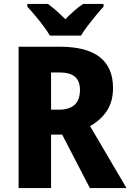

<svg xmlns="http://www.w3.org/2000/svg" viewBox="-20 -950 659 970"><path d="M282 -714Q551 -714 551 -505Q551 -437 520 -390Q489 -343 435 -313L619 0H434L294 -270H238V0H74V-714ZM280 -584H238V-396H280Q329 -396 356.5 -420Q384 -444 384 -497Q384 -540 359 -562Q334 -584 280 -584ZM232 -770Q220 -791 199.5 -818.5Q179 -846 157 -872Q135 -898 118 -916V-930H222Q244 -914 265 -895.5Q286 -877 310 -853Q334 -877 355.5 -896Q377 -915 400 -930H503V-916Q486 -898 464.5 -872Q443 -846 422.5 -819Q402 -792 389 -770Z"/></svg>

Font: Noto Sans Lao UI SemCond ExtBd
Style: Regular
Weight: 800
Width: 4
Designer: Monotype Design Team
Foundry: Monotype Imaging Inc.
Version: Version 2.000; ttfautohint (v1.8.4.7-5d5b)